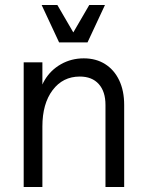

<svg xmlns="http://www.w3.org/2000/svg" viewBox="-20 -750 588 770"><path d="M300 -443Q232 -443 191 -388.5Q150 -334 150 -243L135 -339Q135 -388 159 -428.5Q183 -469 224.5 -492.5Q266 -516 316 -516Q365 -516 401.5 -493Q438 -470 458 -428Q478 -386 478 -329V0H403V-329Q403 -383 376 -413Q349 -443 300 -443ZM75 -500H150V0H75ZM147 -730H210L274 -620L338 -730H401L331 -580H217Z"/></svg>

Font: Uncut Sans Variable
Style: Regular
Weight: 400
Designer: Kasper Nordkvist
Foundry: UNCUT.wtf
Version: Version 1.303;Glyphs 3.1.2 (3151)